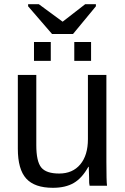

<svg xmlns="http://www.w3.org/2000/svg" viewBox="-20 -885 596 915"><path d="M65 -528H153V-193Q153 -116 176.5 -87Q200 -58 262 -58Q326 -58 362.5 -101.5Q399 -145 399 -222V-528H487V-113Q487 -21 490 0H407L405 -13Q405 -20 404.5 -41.5Q404 -63 403 -90H401Q371 -36 331.5 -13Q292 10 232 10Q145 10 105 -34Q65 -78 65 -176ZM414 -595H334V-685H414ZM222 -595H142V-685H222ZM437 -855 328 -723H228L114 -855V-865H165L278 -782H279L386 -865H437Z"/></svg>

Font: Libra Sans
Style: Regular
Weight: 400
Foundry: Context Ltd
Version: Version 1.002